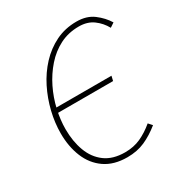

<svg xmlns="http://www.w3.org/2000/svg" viewBox="-162 -789 866 918"><g transform="rotate(-30 271.0 -330.0)"><path d="M278 12Q204 12 155 -22Q106 -56 82 -114.5Q58 -173 58 -246Q58 -304 72.5 -364Q87 -424 114.5 -479Q142 -534 182.5 -577.5Q223 -621 275 -646.5Q327 -672 390 -672Q446 -672 483 -644Q520 -616 542 -580L518 -564Q499 -599 467 -622.5Q435 -646 388 -646Q330 -646 283 -622Q236 -598 199.5 -556.5Q163 -515 138 -464Q113 -413 100.5 -358Q88 -303 88 -252Q88 -185 108 -131Q128 -77 170.5 -45.5Q213 -14 280 -14Q328 -14 366.5 -31.5Q405 -49 442 -80L460 -60Q418 -26 375 -7Q332 12 278 12ZM75 -338 80 -364H406L400 -338Z"/></g></svg>

Font: Source Sans 3 VF
Style: Italic
Weight: 200
Italic angle: -11°
Designer: Paul D. Hunt
Foundry: Adobe Systems Incorporated
Version: Version 3.042;hotconv 1.0.118;makeotfexe 2.5.65603